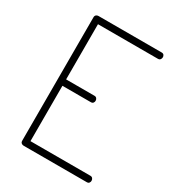

<svg xmlns="http://www.w3.org/2000/svg" viewBox="-177 -834 851 937"><g transform="rotate(30 249.0 -365.5)"><path d="M119 -384H279Q287 -384 291.5 -378.5Q296 -373 296 -365Q296 -359 292 -353.5Q288 -348 279 -348H119V-36H457Q465 -36 469.5 -30.5Q474 -25 474 -17Q474 -11 470 -5.5Q466 0 457 0H101Q94 0 88.5 -4.5Q83 -9 83 -18V-713Q83 -722 88.5 -726.5Q94 -731 101 -731H457Q466 -731 470 -725.5Q474 -720 474 -714Q474 -706 469.5 -700.5Q465 -695 457 -695H119Z"/></g></svg>

Font: AkaAcidDosis
Style: ExtraLight
Weight: 250
Designer: Edgar Tolentino, Pablo Impallari, Igino Marini, Aka-Acid
Foundry: Edgar Tolentino, Pablo Impallari, Igino Marini, Aka-Acid
Version: Version 1.007